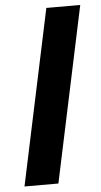

<svg xmlns="http://www.w3.org/2000/svg" viewBox="-54 -794 434 829"><g transform="rotate(-5 163.0 -380.0)"><path d="M165 0 326.2 -759.8H179.2L18.1 0Z"/></g></svg>

Font: OpenSans
Style: Bold Italic
Weight: 700
Italic angle: -12°
Foundry: Ascender Corporation
Version: Version 1.10; ttfautohint (v1.2) -l 8 -r 50 -G 200 -x 14 -D 